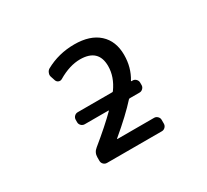

<svg xmlns="http://www.w3.org/2000/svg" viewBox="-146 -992 1292 1197"><g transform="rotate(-30 500.0 -393.0)"><path d="M310.5 -299.8Q295.9 -299.8 285.6 -310.1Q275.4 -320.3 275.4 -334V-351.6Q275.4 -366.2 285.6 -376.5Q295.9 -386.7 310.5 -386.7H558.6Q562.5 -386.7 565.4 -390.6Q618.2 -463.9 618.2 -541Q618.2 -664.1 487.3 -665Q411.1 -665 327.1 -615.2Q315.4 -608.4 303.2 -612.8Q291 -617.2 286.1 -629.9L276.4 -659.2Q273.4 -667 273.4 -674.3Q273.4 -681.6 276.4 -688.5Q281.2 -703.1 293.9 -710.9Q388.7 -763.7 502 -763.7Q615.2 -763.7 677.2 -707.5Q739.3 -651.4 739.3 -551.8Q739.3 -461.9 695.3 -390.6Q693.4 -386.7 697.3 -386.7H705.1Q718.8 -386.7 729 -376.5Q739.3 -366.2 739.3 -351.6V-334Q739.3 -320.3 729 -310.1Q718.8 -299.8 705.1 -299.8H634.8Q629.9 -299.8 627 -296.9Q559.6 -221.7 439.5 -121.1Q439.5 -120.1 439.5 -119.1Q439.5 -118.2 441.4 -118.2H705.1Q718.8 -118.2 729 -107.9Q739.3 -97.7 739.3 -84V-56.6Q739.3 -42 729 -31.7Q718.8 -21.5 705.1 -21.5H310.5Q295.9 -21.5 285.6 -31.7Q275.4 -42 275.4 -56.6V-82Q275.4 -116.2 302.7 -137.7Q414.1 -228.5 482.4 -296.9Q483.4 -297.9 482.9 -298.8Q482.4 -299.8 480.5 -299.8Z"/></g></svg>

Font: Gen Jyuu Gothic L Monospace Medium
Style: Regular
Weight: 500
Designer: [Source Han Sans]
Ryoko NISHIZUKA  (kana & ideographs); Paul D. Hunt (Latin, Greek & Cyrillic); Wenlong ZHANG  (bopomofo
Version: Version 1.002.20150607